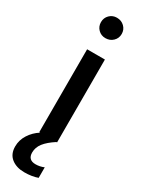

<svg xmlns="http://www.w3.org/2000/svg" viewBox="-237 -721 723 963"><g transform="rotate(30 125.0 -240.0)"><path d="M65 -633Q65 -658 82 -675Q99 -692 124 -692Q150 -692 167.5 -675Q185 -658 185 -633Q185 -608 167.5 -591Q150 -574 124 -574Q99 -574 82 -591Q65 -608 65 -633ZM137 149Q162 149 185 139V200Q152 212 108 212Q62 212 33 189Q4 166 4 122Q4 85 24.5 53Q45 21 78 0H73V-480H176V0H172Q132 26 112.5 51Q93 76 93 106Q93 149 137 149Z"/></g></svg>

Font: Prompt
Style: Regular
Weight: 400
Designer: Katatrad Team
Foundry: CadsonDemak
Version: Version 1.001